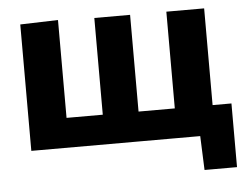

<svg xmlns="http://www.w3.org/2000/svg" viewBox="-48 -561 968 755"><g transform="rotate(-5 436.0 -184.0)"><path d="M729.7 134.2 723.7 -17.5 747.2 0H57.7Q57.7 -53.7 57.7 -103.8Q57.7 -154 57.7 -216V-266Q57.7 -315.5 57.7 -354.8Q57.7 -394 57.7 -428.7Q57.7 -463.3 57.7 -499L207 -503.5Q207 -467.5 207 -432Q207 -396.6 207 -356.6Q207 -316.7 207 -266V-216Q207 -174.8 207 -142.8Q207 -110.8 207 -82.6Q207 -54.3 207 -23.6L115.7 -117.2H609.3Q668.9 -117.2 732.1 -117.2Q795.4 -117.2 857.9 -117.2Q857.9 -86.1 857.9 -51.7Q857.9 -17.4 857.9 13.7Q857.9 43.4 857.9 73.8Q857.9 104.2 857.9 134.2ZM350 -23.6Q350 -54.3 350 -82.6Q350 -110.8 350 -142.8Q350 -174.8 350 -216V-266Q350 -315.5 350 -354.8Q350 -394 350 -428.7Q350 -463.3 350 -499H491.2Q491.2 -463.3 491.2 -428.7Q491.2 -394 491.2 -354.8Q491.2 -315.5 491.2 -266V-216Q491.2 -174.8 491.2 -142.8Q491.2 -110.8 491.2 -82.6Q491.2 -54.3 491.2 -23.6ZM634.3 -23.6Q634.3 -54.3 634.3 -82.6Q634.3 -110.8 634.3 -142.8Q634.3 -174.8 634.3 -216V-266Q634.3 -315.5 634.3 -354.8Q634.3 -394 634.3 -428.7Q634.3 -463.3 634.3 -499H783.5Q783.5 -463.3 783.5 -428.7Q783.5 -394 783.5 -354.8Q783.5 -315.5 783.5 -266V-216Q783.5 -174.8 783.5 -142.8Q783.5 -110.8 783.5 -82.6Q783.5 -54.3 783.5 -23.6Z"/></g></svg>

Font: Commissioner Thin
Style: Regular
Weight: 100
Designer: Kostas Bartsokas
Foundry: Kostas Bartsokas
Version: Version 1.001;gftools[0.9.23]